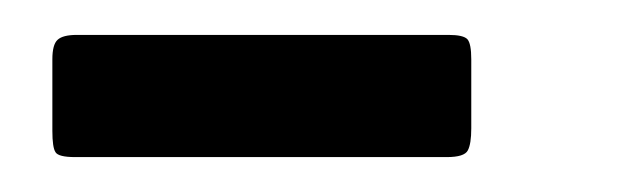

<svg xmlns="http://www.w3.org/2000/svg" viewBox="-20 -375 360 110"><path d="M24 -355H237Q245.5 -355 247.8 -352.5Q250 -350 250 -341V-301.5Q250 -292.5 248 -288.8Q246 -285 236 -285H23Q13.5 -285 11.8 -287.8Q10 -290.5 10 -300V-341Q10 -349.5 13 -352.2Q16 -355 24 -355Z"/></svg>

Font: Besley* Narrow
Style: Italic
Weight: 400
Width: 4
Italic angle: -13°
Designer: Owen Earl
Foundry: indestructible type*
Version: Version 3.000; ttfautohint (v1.8.3)